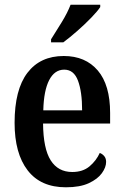

<svg xmlns="http://www.w3.org/2000/svg" viewBox="-20 -786 526 816"><path d="M260 10Q153 10 97.5 -62Q42 -134 42 -264Q42 -405 96.5 -476.5Q151 -548 251 -548Q343 -548 395.5 -486.5Q448 -425 448 -306V-261H163Q164 -154 195.5 -104.5Q227 -55 287 -55Q332 -55 360.5 -79Q389 -103 404 -136Q415 -132 423 -122.5Q431 -113 431 -98Q431 -75 413 -50Q395 -25 357.5 -7.5Q320 10 260 10ZM329 -317Q329 -396 311.5 -443Q294 -490 253 -490Q212 -490 189 -445.5Q166 -401 164 -317ZM197 -619Q218 -652 242.5 -692Q267 -732 280 -766H406V-756Q395 -739 368 -711Q341 -683 308.5 -654.5Q276 -626 249 -606H197Z"/></svg>

Font: Noto Serif Hebrew Condensed SemiBold
Style: Regular
Weight: 600
Width: 3
Designer: Monotype Design Team
Foundry: Monotype Imaging Inc.
Version: Version 2.004; ttfautohint (v1.8.4.7-5d5b)